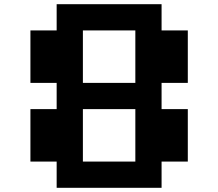

<svg xmlns="http://www.w3.org/2000/svg" viewBox="-20 -895 1040 915"><path d="M250 -875H750V-750H875V-500H750V-375H875V-125H750V0H250V-125H125V-375H250V-500H125V-750H250ZM375 -750V-500H625V-750ZM375 -375V-125H625V-375Z"/></svg>

Font: Dogica
Style: Bold
Weight: 700
Monospace: yes
Designer: Roberto Mocci
Version: Version 001.000